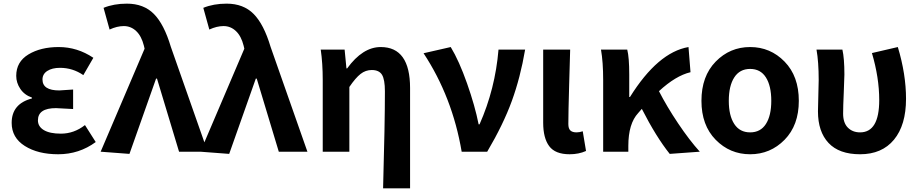

<svg xmlns="http://www.w3.org/2000/svg" viewBox="-20 -832 5041 1053"><path d="M299 14Q188 14 116 -31.5Q44 -77 44 -158Q44 -263 155 -292V-297Q114 -311 91.5 -344.5Q69 -378 69 -416Q69 -493 136 -533.5Q203 -574 302 -574Q404 -574 492 -515L437 -420Q379 -460 309 -460Q266 -460 239.5 -443Q213 -426 213 -396Q213 -336 305 -336Q316 -336 381 -341V-234Q301 -239 287 -239Q188 -239 188 -172Q188 -138 220.5 -118.5Q253 -99 314 -99Q386 -99 446 -146L505 -53Q414 14 299 14Z M690 12 532 0 773 -565 769 -582Q756 -634 727 -661.5Q698 -689 659 -689Q622 -689 581 -670L548 -789Q604 -812 676 -812Q768 -812 824 -755.5Q880 -699 917 -575L1119 0H962L841 -401H836Z M1237 12 1079 0 1320 -565 1316 -582Q1303 -634 1274 -661.5Q1245 -689 1206 -689Q1169 -689 1128 -670L1095 -789Q1151 -812 1223 -812Q1315 -812 1371 -755.5Q1427 -699 1464 -575L1666 0H1509L1388 -401H1383Z M2081 201Q2091 -153 2091 -331Q2091 -396 2075 -422Q2059 -448 2019 -448Q1985 -448 1957.5 -426.5Q1930 -405 1896 -355V0H1750V-393Q1750 -485 1739 -560H1870L1880 -457H1884Q1969 -574 2068 -574Q2229 -574 2229 -349V201Z M2512 0Q2461 -300 2303 -540L2452 -574Q2498 -498 2541.5 -374.5Q2585 -251 2605 -150H2610Q2696 -344 2714 -560H2860Q2834 -407 2787 -278Q2740 -149 2652 0Z M3104 14Q3025 14 2992 -30.5Q2959 -75 2959 -159V-560H3107Q3106 -525 3101.5 -369Q3097 -213 3097 -152Q3097 -127 3108 -116.5Q3119 -106 3142 -106Q3158 -106 3176 -112L3194 -4Q3154 14 3104 14Z M3818 0 3653 12Q3578 -82 3500 -235L3480 -212Q3426 -154 3426 -32V0H3288V-393Q3288 -492 3276 -560H3420Q3431 -517 3431 -423V-300H3435Q3588 -545 3756 -574L3767 -436Q3686 -417 3594 -332Q3637 -248 3699 -155.5Q3761 -63 3818 0Z M3827 -279Q3827 -414 3905 -494Q3983 -574 4094 -574Q4205 -574 4283 -494Q4361 -414 4361 -279Q4361 -145 4283 -65.5Q4205 14 4094 14Q3983 14 3905 -65.5Q3827 -145 3827 -279ZM4210 -279Q4210 -361 4180.5 -407.5Q4151 -454 4094 -454Q4037 -454 4007 -407.5Q3977 -361 3977 -279Q3977 -198 4007 -152Q4037 -106 4094 -106Q4151 -106 4180.5 -152Q4210 -198 4210 -279Z M4697 14Q4582 14 4524 -48Q4466 -110 4466 -221Q4466 -249 4468 -306.5Q4470 -364 4470 -393Q4470 -493 4458 -560H4600Q4611 -512 4611 -423Q4611 -401 4607.5 -324.5Q4604 -248 4604 -209Q4604 -158 4630 -132Q4656 -106 4697 -106Q4802 -106 4802 -283Q4802 -406 4762 -541L4904 -574Q4949 -425 4949 -290Q4949 -146 4883 -66Q4817 14 4697 14Z"/></svg>

Font: Noto Sans Korean Bold
Style: Bold
Weight: 700
Designer: Ryoko NISHIZUKA  (kana & ideographs); Paul D. Hunt (Latin, Greek & Cyrillic); Wenlong ZHANG  (bopomofo); Sandoll Communi
Foundry: Adobe Systems Incorporated
Version: Version 1.000;PS 1;hotconv 1.0.78;makeotf.lib2.5.61930